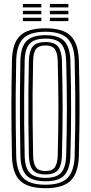

<svg xmlns="http://www.w3.org/2000/svg" viewBox="-20 -953 465 981"><path d="M212.5 8.5Q121.2 8.5 82 -30.4Q42.8 -69.2 41 -156.8Q39.5 -228.2 38.9 -288.6Q38.2 -349 38.2 -405.1Q38.2 -461.2 39 -519.1Q39.8 -577 41 -643.5Q42.8 -731.2 82 -769.9Q121.2 -808.5 212.5 -808.5Q302 -808.5 341.2 -769.8Q380.5 -731 383 -643.5Q385.5 -552.8 386.1 -474.4Q386.8 -396 386 -319.2Q385.2 -242.5 383 -156.8Q380.5 -69.8 341.6 -30.6Q302.8 8.5 212.5 8.5ZM212.5 -9.2Q291.5 -9.2 325.4 -44.2Q359.2 -79.2 361.5 -157.5Q363.8 -243.2 364.5 -319.4Q365.2 -395.5 364.5 -473.4Q363.8 -551.2 361.5 -642.8Q359.2 -721.5 325.1 -756.1Q291 -790.8 212.5 -790.8Q131.5 -790.8 97.9 -755.6Q64.2 -720.5 62.8 -643Q60.8 -548 60.2 -471Q59.8 -394 60.4 -319.5Q61 -245 62.8 -157.2Q64.2 -79.5 97.9 -44.4Q131.5 -9.2 212.5 -9.2ZM212.5 -26.8Q143.8 -26.8 114.8 -57.4Q85.8 -88 84.2 -157.8Q82.5 -253 81.9 -329.9Q81.2 -406.8 81.9 -481Q82.5 -555.2 84.2 -642.5Q85.8 -712.2 114.9 -742.8Q144 -773.2 212.5 -773.2Q280.8 -773.2 309.2 -742.1Q337.8 -711 339.8 -642.2Q341.8 -570.2 342.5 -509.8Q343.2 -449.2 343.2 -393.5Q343.2 -337.8 342.4 -280.6Q341.5 -223.5 339.8 -158.2Q337.8 -90 309.6 -58.4Q281.5 -26.8 212.5 -26.8ZM212.5 -44.2Q269.5 -44.2 293 -71.5Q316.5 -98.8 318.2 -158.8Q320 -228.8 320.9 -287.5Q321.8 -346.2 321.8 -401.4Q321.8 -456.5 320.9 -514.6Q320 -572.8 318.2 -641.2Q316.5 -699.8 293.8 -727.8Q271 -755.8 212.5 -755.8Q154.5 -755.8 130.9 -728.9Q107.2 -702 106 -642.2Q104 -550.2 103.5 -474Q103 -397.8 103.6 -322.5Q104.2 -247.2 106 -158.2Q107.2 -96.5 131.6 -70.4Q156 -44.2 212.5 -44.2ZM212.5 -61.8Q166.2 -61.8 147.5 -84.5Q128.8 -107.2 127.5 -158.5Q125.8 -253.8 125.1 -330.4Q124.5 -407 125.1 -481Q125.8 -555 127.5 -641.8Q128.8 -692.8 147.4 -715.5Q166 -738.2 212.5 -738.2Q259.2 -738.2 277.2 -714.4Q295.2 -690.5 296.5 -640.8Q298.2 -569.2 299.1 -510.4Q300 -451.5 300 -397Q300 -342.5 299.1 -285.1Q298.2 -227.8 296.5 -159.5Q295.2 -109 277 -85.4Q258.8 -61.8 212.5 -61.8ZM212.5 -79.2Q247.5 -79.2 260.6 -98.9Q273.8 -118.5 275 -160Q276.8 -230.5 277.6 -288.6Q278.5 -346.8 278.5 -400.9Q278.5 -455 277.6 -512.8Q276.8 -570.5 275 -640Q273.8 -683.2 260.1 -702Q246.5 -720.8 212.5 -720.8Q178.5 -720.8 164.2 -702.8Q150 -684.8 149.2 -641.2Q147.2 -549.2 146.6 -473.2Q146 -397.2 146.8 -322.5Q147.5 -247.8 149.2 -159Q150 -117.2 163.6 -98.2Q177.2 -79.2 212.5 -79.2ZM235 -915.2V-932.8H329.5V-915.2ZM96.8 -915.2V-932.8H191.2V-915.2ZM96.8 -880V-897.8H191.2V-880ZM235 -880V-897.8H329.5V-880ZM96.8 -845V-862.5H191.2V-845ZM235 -845V-862.5H329.5V-845Z"/></svg>

Font: Big Shoulders Inline Display
Style: Bold
Weight: 700
Designer: Patric King
Foundry: XO Type Co
Version: Version 1.000